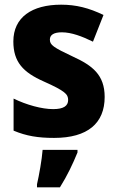

<svg xmlns="http://www.w3.org/2000/svg" viewBox="-20 -579 500 820"><path d="M427 -165C427 -259 375 -299 292 -337C207 -377 193 -387 193 -410C193 -430 210 -441 244 -441C285 -441 330 -424 377 -401L422 -515C360 -545 305 -559 241 -559C116 -559 37 -505 37 -402C37 -314 79 -270 167 -231C259 -190 271 -176 271 -152C271 -127 252 -113 207 -113C159 -113 93 -131 38 -158V-21C93 2 143 10 211 10C355 10 427 -53 427 -165ZM311 72V61H162C159 102 147 169 138 208V221H236C268 170 291 121 311 72Z"/></svg>

Font: Noto Sans Gujarati UI SemiCondensed ExtraBold
Style: Regular
Weight: 800
Width: 4
Designer: Jelle Bosma - Monotype Design Team, Universal Thirst
Foundry: Monotype Imaging Inc.
Version: Version 2.106